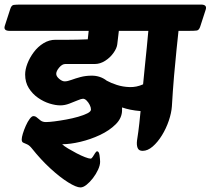

<svg xmlns="http://www.w3.org/2000/svg" viewBox="-94 -645 922 840"><path d="M-73 -532 -49 -606Q-44 -622 -34 -623.5Q-24 -625 0 -625H785Q813 -625 806 -603L782 -529Q777 -513 767 -511.5Q757 -510 733 -510H687Q684 -481 678.5 -429.5Q673 -378 667.5 -313.5Q662 -249 658 -180Q656 -151 644.5 -117Q633 -83 614.5 -53Q596 -23 574 -4Q552 15 530 15Q513 15 508 2Q503 -11 505.5 -30.5Q508 -50 511 -68Q513 -82 515.5 -105Q518 -128 521 -159Q497 -161 477 -165Q457 -169 440 -175Q440 -172 440 -169Q440 -166 440 -163Q440 -129 412.5 -101.5Q385 -74 343.5 -54.5Q302 -35 257.5 -24.5Q213 -14 178 -14Q186 -6 203.5 4.5Q221 15 241 25.5Q261 36 278 42.5Q295 49 302 49Q307 49 312 41Q317 33 322 25Q327 17 331 17Q339 17 341.5 34.5Q344 52 344 63Q344 78 335 97.5Q326 117 312.5 134.5Q299 152 284.5 163.5Q270 175 258 175Q240 175 204.5 153Q169 131 127 92.5Q85 54 46 5Q35 -9 24.5 -13.5Q14 -18 7.5 -21Q1 -24 1 -35Q1 -44 6 -60.5Q11 -77 19 -95Q27 -113 36 -125Q45 -137 52 -137Q61 -137 68 -130.5Q75 -124 84 -117.5Q93 -111 107 -111Q121 -111 144.5 -114Q168 -117 195.5 -122Q223 -127 247.5 -134Q272 -141 288 -149Q304 -157 304 -166Q304 -175 298.5 -186Q293 -197 285 -205Q277 -213 269 -213Q262 -213 245.5 -206Q229 -199 209 -191.5Q189 -184 170 -184Q149 -184 123 -192Q97 -200 72.5 -217Q48 -234 32 -259.5Q16 -285 16 -319Q16 -341 26 -367Q36 -393 54 -417Q72 -441 96.5 -456Q121 -471 149 -471Q173 -471 208.5 -471Q244 -471 290 -473L294 -510H-52Q-80 -510 -73 -532ZM152 -322Q152 -311 165 -300Q178 -289 189 -289Q201 -289 218.5 -295.5Q236 -302 258.5 -308Q281 -314 308 -314Q326 -314 342.5 -308.5Q359 -303 373 -292Q391 -282 417 -273.5Q443 -265 473 -264Q503 -263 532 -276Q536 -317 540 -357Q544 -397 548 -435.5Q552 -474 555 -510H426L419 -451Q417 -434 402.5 -413.5Q388 -393 366 -379Q344 -365 321 -365Q312 -365 288 -365Q264 -365 237 -365Q210 -365 192 -365Q178 -365 165 -349.5Q152 -334 152 -322Z"/></svg>

Font: Alkatra
Style: Regular
Weight: 400
Designer: Suman Bhandary
Version: Version 1.100;gftools[0.9.22]